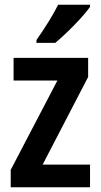

<svg xmlns="http://www.w3.org/2000/svg" viewBox="-20 -786 422 806"><path d="M358 0H25V-73L221 -448H37V-543H350V-463L159 -95H358ZM358 -757Q344 -737 318.5 -709Q293 -681 264 -653Q235 -625 212 -606H133V-618Q159 -655 183 -693.5Q207 -732 224 -766H358Z"/></svg>

Font: Noto Sans Myanmar Condensed SemiBold
Style: Regular
Weight: 600
Width: 3
Designer: Monotype Design Team
Foundry: Monotype Imaging Inc.
Version: Version 2.107; ttfautohint (v1.8.4.7-5d5b)